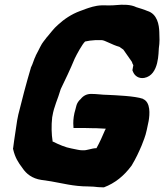

<svg xmlns="http://www.w3.org/2000/svg" viewBox="-20 -798 708 828"><path d="M54 -279 41 -192C39 -183 39 -171 37 -162L36 -157L37 -153C45 -119 58 -98 77 -73C93 -49 118 -28 159 -22L200 -16C247 -8 298 6 359 6L384 7L403 9L428 10C476 -8 515 -40 546 -82L547 -83C567 -116 579 -143 591 -171C598 -190 607 -209 613 -238C615 -249 618 -261 621 -276C626 -305 630 -357 597 -371V-372H596C562 -384 482 -387 442 -389H441C421 -389 399 -393 373 -393C354 -393 339 -385 328 -371C308 -354 308 -333 306 -329C298 -303 296 -283 296 -266L297 -246H345L388 -245H397L436 -243C436 -242 435 -240 433 -237C424 -215 408 -180 396 -159C375 -159 354 -148 336 -150H333C323 -150 312 -153 287 -158C263 -162 233 -175 209 -187H207V-188C202 -219 201 -256 205 -292L206 -297C213 -340 229 -369 242 -414C259 -449 284 -501 302 -545C311 -564 335 -608 347 -619C360 -622 374 -624 392 -625H418C432 -625 462 -605 495 -596C500 -592 505 -589 512 -584L549 -531C550 -527 552 -521 555 -517L551 -495L553 -490C560 -471 578 -458 602 -462C668 -474 663 -577 665 -590C669 -615 668 -638 667 -660C666 -690 659 -738 615 -751C599 -758 583 -762 568 -767C544 -779 510 -779 480 -776C463 -774 442 -775 419 -775C389 -774 366 -765 348 -759L347 -758H346L324 -750C289 -737 257 -716 230 -691C211 -675 196 -653 181 -636H180V-635C175 -627 163 -616 153 -595C150 -588 140 -570 134 -558V-557C126 -542 122 -523 113 -506V-505C95 -445 72 -358 59 -304Z"/></svg>

Font: Vapor
Style: BlkObl
Weight: 900
Foundry: Cannot Into Space Fonts
Version: Version 0.179